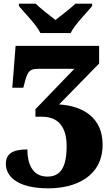

<svg xmlns="http://www.w3.org/2000/svg" viewBox="-20 -786 608 1046"><path d="M365 -606C386 -651 451 -715 482 -753V-766H391C370 -745 312 -700 282 -677C252 -700 195 -745 174 -766H83V-753C114 -715 179 -651 200 -606ZM244 240C391 240 539 176 539 2C539 -143 435 -209 302 -217L520 -440V-536H65L47 -308H107L118 -350C132 -396 141 -411 188 -411H385L173 -191V-150H209C292 -150 343 -101 343 10C343 137 302 176 238 176C154 176 129 102 129 28C44 28 12 55 12 107C12 167 63 240 244 240Z"/></svg>

Font: UArctic Serif Black
Style: Regular
Weight: 900
Designer: Customization by Puisto advertising & original work Monotype Design Team
Foundry: Monotype Imaging Inc.
Version: Version 2.004